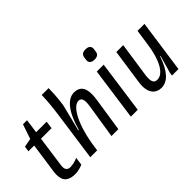

<svg xmlns="http://www.w3.org/2000/svg" viewBox="-47 -1179 1674 1674"><g transform="rotate(-45 790.5 -341.5)"><path d="M64 -139C62 -125 61 -111 61 -99C61 -20 103 12 185 12C213 12 255 1 277 -10L287 -83C265 -72 223 -61 197 -61C159 -61 141 -81 148 -132L188 -418H318L328 -488H198L216 -618H166L120 -483L40 -468L33 -418H104Z M378 0H463L467 -30C499 -270 582 -421 652 -421C677 -421 693 -407 693 -364C693 -351 692 -336 689 -318L639 0H724L772 -316C776 -340 777 -360 777 -379C777 -466 740 -500 675 -500C596 -500 523 -412 476 -240L473 -238L470 -240L531 -485L535 -514C543 -571 546 -632 547 -683H462C460 -616 455 -552 442 -458Z M963 0 1031 -488H946L878 0ZM1067 -646C1071 -676 1050 -695 1014 -695C979 -695 960 -682 956 -652L952 -623C948 -594 970 -575 1005 -575C1041 -575 1059 -588 1063 -617Z M1187 -488 1140 -165C1138 -148 1136 -133 1136 -119C1136 -33 1179 12 1246 12C1318 12 1382 -48 1430 -191L1433 -192L1435 -190L1389 -28L1385 0H1465L1534 -488H1448L1426 -334C1403 -175 1346 -64 1270 -64C1239 -64 1222 -80 1222 -128C1222 -141 1223 -157 1226 -175L1272 -488Z"/></g></svg>

Font: Ropa Sans
Style: Italic
Weight: 400
Designer: Botio Nikoltchev
Foundry: Botjo Nikoltchev
Version: Version 1.002